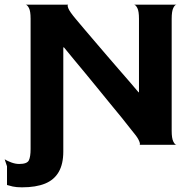

<svg xmlns="http://www.w3.org/2000/svg" viewBox="-126 -620 829 822"><path d="M-32 182Q-56 182 -71.5 178.5Q-87 175 -96 172V92L-106 62Q-95 69 -77.5 75.5Q-60 82 -44 82Q-10 82 -2.5 66.5Q5 51 5 18V-540Q5 -572 -2 -585.5Q-9 -599 -16 -600H166Q161 -599 166.5 -584.5Q172 -570 199 -538Q215 -519 236.5 -493.5Q258 -468 283 -439Q308 -410 333.5 -380Q359 -350 384 -321.5Q409 -293 430.5 -268Q452 -243 467 -225H469V-540Q469 -572 462 -585.5Q455 -599 448 -600H630Q623 -600 616 -586Q609 -572 609 -539V-60Q609 -28 616 -14Q623 0 630 0H472Q473 -1 473 -5.5Q473 -10 466.5 -23Q460 -36 438 -62Q418 -88 394 -117.5Q370 -147 343.5 -179Q317 -211 290.5 -244Q264 -277 238 -308Q212 -339 189 -367Q166 -395 148 -417H145V29Q145 82 125.5 116Q106 150 67 166Q28 182 -32 182Z"/></svg>

Font: Red Rose SemiBold
Style: Regular
Weight: 600
Designer: Jaikishan Patel
Version: Version 2.000